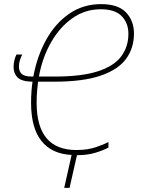

<svg xmlns="http://www.w3.org/2000/svg" viewBox="-20 -744 696 933"><path d="M507 -27Q483 -14 444.5 -2Q406 10 354 10L318 169H292L328 9Q231 4 181 -59.5Q131 -123 131 -244Q131 -298 138 -347Q85 -348 65.5 -367.5Q46 -387 46 -418Q46 -436 50 -451.5Q54 -467 60 -479H88Q81 -466 76.5 -451Q72 -436 72 -421Q72 -397 86 -384.5Q100 -372 135 -372H142Q160 -470 204 -550Q248 -630 316 -677Q384 -724 471 -724Q554 -724 592.5 -683.5Q631 -643 631 -581Q631 -511 593 -458.5Q555 -406 469.5 -376.5Q384 -347 242 -347H165Q163 -330 160.5 -304.5Q158 -279 158 -245Q158 -15 351 -15Q404 -15 443.5 -28Q483 -41 507 -54ZM245 -372Q377 -372 455.5 -397.5Q534 -423 569 -470Q604 -517 604 -580Q604 -631 572 -665Q540 -699 469 -699Q394 -699 332.5 -656Q271 -613 228.5 -539Q186 -465 169 -372Z"/></svg>

Font: Noto Sans SemiCondensed Thin
Style: Italic
Weight: 100
Width: 4
Italic angle: -12°
Designer: Monotype Design Team
Foundry: Monotype Imaging Inc.
Version: Version 2.013; ttfautohint (v1.8.4.7-5d5b)